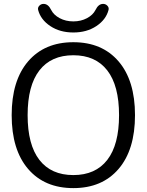

<svg xmlns="http://www.w3.org/2000/svg" viewBox="-20 -957 754 987"><path d="M531.5 -595Q471 -673 357 -673Q243 -673 182.5 -595Q122 -517 122 -365Q122 -213 182.5 -135Q243 -57 357 -57Q471 -57 531.5 -135Q592 -213 592 -365Q592 -517 531.5 -595ZM589.5 -88.5Q505 10 357 10Q209 10 124.5 -88.5Q40 -187 40 -365Q40 -543 124.5 -641.5Q209 -740 357 -740Q505 -740 589.5 -641.5Q674 -543 674 -365Q674 -187 589.5 -88.5ZM471 -906Q486 -937 510 -937Q523 -937 532 -927.5Q541 -918 538 -906Q525 -856 475.5 -823Q426 -790 357 -790Q288 -790 238.5 -823Q189 -856 176 -906Q173 -918 182 -927.5Q191 -937 204 -937Q228 -937 243 -906Q256 -880 287 -863.5Q318 -847 357 -847Q396 -847 427 -863.5Q458 -880 471 -906Z"/></svg>

Font: Rounded Mplus 1c
Style: Regular
Weight: 400
Version: Version 1.059.20150529